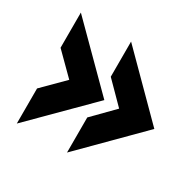

<svg xmlns="http://www.w3.org/2000/svg" viewBox="-118 -640 760 752"><g transform="rotate(30 262.5 -264.0)"><path d="M136.2 -264.2 43.9 -356V-515.1L294.9 -264.2L43.9 -13.2V-171.9ZM361.8 -264.2 271 -356V-515.1L521 -264.2L271 -13.2V-171.9Z"/></g></svg>

Font: D-DIN-PRO Heavy
Style: Bold
Weight: 900
Designer: Charles Nix
Foundry: CyberFei
Version: Version 1.000;hotconv 1.0.109;makeotfexe 2.5.65596